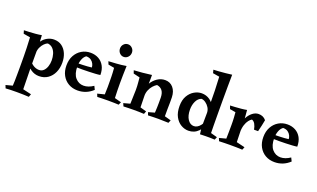

<svg xmlns="http://www.w3.org/2000/svg" viewBox="-97 -1312 3532 2138"><g transform="rotate(20 1669.0 -243.0)"><path d="M216 -435Q217 -400 219.5 -371.5Q222 -343 223 -322Q222 -290 222 -259.5Q222 -229 222 -196Q222 -162 222 -126Q222 -90 222.5 -45Q223 0 224.5 60Q226 120 227 202L327 225L314 260Q283 258 247 257Q211 256 170 256Q126 256 97 257Q68 258 39 260L25 225L104 204Q106 183 106.5 149.5Q107 116 107.5 78Q108 40 108 4.5Q108 -31 108 -56Q108 -102 107.5 -146.5Q107 -191 105.5 -244Q104 -297 100 -367L20 -381L9 -418Q32 -419 69 -420.5Q106 -422 145.5 -425.5Q185 -429 216 -435ZM362 -436Q417 -436 455.5 -407.5Q494 -379 514.5 -331Q535 -283 535 -224Q535 -160 511.5 -108Q488 -56 444 -25.5Q400 5 340 5Q286 5 242 -26Q198 -57 169 -108L188 -150Q208 -109 243 -84.5Q278 -60 317 -60Q350 -60 371.5 -81.5Q393 -103 404 -136.5Q415 -170 415 -208Q415 -247 404.5 -282.5Q394 -318 371 -342Q348 -366 311 -371Q293 -366 271.5 -345Q250 -324 235.5 -293Q221 -262 221 -226L193 -287Q199 -331 224.5 -365Q250 -399 286.5 -417.5Q323 -436 362 -436Z M795 -437Q848 -437 890 -414Q932 -391 956 -347.5Q980 -304 980 -241Q958 -237 923 -235Q888 -233 846.5 -231.5Q805 -230 765 -230Q728 -230 700.5 -231Q673 -232 669 -233V-278Q677 -278 700 -278Q723 -278 753 -279Q783 -280 812 -282Q841 -284 862 -287Q862 -306 851.5 -328.5Q841 -351 819 -367Q797 -383 761 -383Q734 -364 720 -326.5Q706 -289 706 -244Q706 -155 745.5 -110Q785 -65 843 -65Q899 -65 958 -105L978 -64Q901 8 798 8Q737 8 689.5 -19.5Q642 -47 615 -96.5Q588 -146 588 -213Q588 -281 615.5 -331Q643 -381 690 -409Q737 -437 795 -437Z M1220 -435Q1218 -377 1217 -325.5Q1216 -274 1216 -228Q1216 -191 1217 -141Q1218 -91 1220 -55L1299 -34L1284 0Q1258 -1 1232 -2Q1206 -3 1159 -3Q1114 -3 1088 -2Q1062 -1 1031 0L1017 -34L1100 -55Q1102 -104 1102.5 -143Q1103 -182 1102 -226Q1102 -249 1101.5 -267.5Q1101 -286 1100 -309Q1099 -332 1096 -368L1025 -381L1011 -416Q1046 -418 1103.5 -421.5Q1161 -425 1220 -435ZM1154 -519Q1125 -519 1104.5 -541Q1084 -563 1084 -595Q1084 -625 1104.5 -646.5Q1125 -668 1154 -668Q1183 -668 1204 -646.5Q1225 -625 1225 -595Q1225 -563 1204 -541Q1183 -519 1154 -519Z M1679 -435Q1738 -435 1774.5 -392.5Q1811 -350 1813 -280Q1814 -254 1813.5 -216Q1813 -178 1812 -136Q1811 -94 1812 -55L1888 -34L1874 0Q1818 -3 1754 -3Q1718 -3 1689.5 -2Q1661 -1 1632 0L1620 -34L1694 -55Q1696 -92 1697 -118.5Q1698 -145 1698 -171.5Q1698 -198 1698 -234Q1697 -289 1674.5 -317.5Q1652 -346 1611 -352Q1589 -339 1567.5 -315Q1546 -291 1532.5 -258Q1519 -225 1520 -186L1484 -230Q1489 -283 1516.5 -330Q1544 -377 1586.5 -406Q1629 -435 1679 -435ZM1520 -438Q1520 -405 1520 -384Q1520 -363 1519.5 -343Q1519 -323 1518 -290L1523 -55L1597 -34L1584 0Q1553 -2 1524 -2.5Q1495 -3 1462 -3Q1426 -3 1398 -2Q1370 -1 1341 0L1326 -34L1403 -55Q1403 -92 1405.5 -135.5Q1408 -179 1408 -219Q1408 -246 1407 -265.5Q1406 -285 1404 -307Q1402 -329 1399 -365L1323 -383L1311 -418Q1362 -421 1412 -425.5Q1462 -430 1520 -438Z M2358 -746Q2357 -678 2356.5 -602Q2356 -526 2356 -432Q2356 -352 2356.5 -278Q2357 -204 2357.5 -145.5Q2358 -87 2359 -55L2436 -34L2422 0Q2396 -2 2372 -2Q2348 -2 2318 -2Q2295 -2 2278.5 -1Q2262 0 2248 0Q2246 -21 2243 -40Q2240 -59 2238 -79Q2240 -173 2240 -263Q2240 -312 2239 -366Q2239 -434 2237 -515Q2235 -596 2230 -676L2152 -689L2142 -727Q2165 -728 2204.5 -730.5Q2244 -733 2285.5 -737.5Q2327 -742 2358 -746ZM2112 -436Q2166 -436 2209 -406Q2252 -376 2272 -320L2240 -252Q2239 -285 2222 -312.5Q2205 -340 2179.5 -358Q2154 -376 2129 -377Q2090 -363 2069.5 -319.5Q2049 -276 2049 -222Q2049 -149 2078 -105.5Q2107 -62 2151 -62Q2192 -62 2226 -104Q2260 -146 2274 -214L2302 -168Q2276 -91 2228.5 -42Q2181 7 2111 7Q2065 7 2022.5 -18Q1980 -43 1953 -93Q1926 -143 1926 -219Q1926 -291 1954 -339Q1982 -387 2025 -411.5Q2068 -436 2112 -436Z M2648 -434Q2650 -410 2652.5 -381.5Q2655 -353 2656.5 -328Q2658 -303 2657 -289L2663 -58L2763 -34L2749 0Q2723 -2 2679.5 -2.5Q2636 -3 2600 -3Q2570 -3 2536.5 -2Q2503 -1 2474 0L2460 -34L2540 -55Q2541 -101 2541.5 -139Q2542 -177 2542 -219Q2542 -242 2541.5 -262Q2541 -282 2539.5 -306Q2538 -330 2535 -366L2466 -378L2453 -416Q2476 -417 2510 -419Q2544 -421 2581 -424.5Q2618 -428 2648 -434ZM2786 -436Q2812 -436 2834.5 -426.5Q2857 -417 2875 -395Q2868 -357 2861.5 -327.5Q2855 -298 2844 -254H2796Q2789 -292 2774.5 -318Q2760 -344 2736 -352Q2720 -344 2702 -321.5Q2684 -299 2671.5 -261Q2659 -223 2659 -169L2624 -227Q2630 -286 2654 -333.5Q2678 -381 2713 -408.5Q2748 -436 2786 -436Z M3128 -437Q3181 -437 3223 -414Q3265 -391 3289 -347.5Q3313 -304 3313 -241Q3291 -237 3256 -235Q3221 -233 3179.5 -231.5Q3138 -230 3098 -230Q3061 -230 3033.5 -231Q3006 -232 3002 -233V-278Q3010 -278 3033 -278Q3056 -278 3086 -279Q3116 -280 3145 -282Q3174 -284 3195 -287Q3195 -306 3184.5 -328.5Q3174 -351 3152 -367Q3130 -383 3094 -383Q3067 -364 3053 -326.5Q3039 -289 3039 -244Q3039 -155 3078.5 -110Q3118 -65 3176 -65Q3232 -65 3291 -105L3311 -64Q3234 8 3131 8Q3070 8 3022.5 -19.5Q2975 -47 2948 -96.5Q2921 -146 2921 -213Q2921 -281 2948.5 -331Q2976 -381 3023 -409Q3070 -437 3128 -437Z"/></g></svg>

Font: Ruwudu SemiBold
Style: Regular
Weight: 600
Designer: Becca Hirsbrunner Spalinger
Foundry: SIL International
Version: Version 3.000